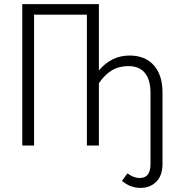

<svg xmlns="http://www.w3.org/2000/svg" viewBox="-20 -705 845 930"><path d="M607.9 -436Q683.1 -436 725.1 -388.7Q767.1 -341.3 767.1 -256.8V88.9Q767.1 145 737.3 175Q707.5 205.1 660.2 205.1Q610.8 205.1 570.8 170.9L597.2 134.8Q627 157.2 657.2 157.2Q709 157.2 709 89.8V-254.9Q709 -317.9 682.1 -351.3Q655.3 -384.8 602.1 -384.8Q555.7 -384.8 521.5 -364Q487.3 -343.3 459 -301.8V0H400.9V-633.8H145V0H87.9V-685.1H459V-363.8Q519.5 -436 607.9 -436Z"/></svg>

Font: Fira Sans Compressed Light
Style: Regular
Weight: 300
Width: 1
Designer: Carrois Corporate & Edenspiekermann AG
Foundry: Carrois Corporate GbR & Edenspiekermann AG
Version: Version 4.203;PS 004.203;hotconv 1.0.88;makeotf.lib2.5.64775